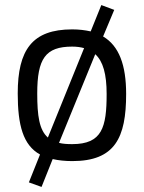

<svg xmlns="http://www.w3.org/2000/svg" viewBox="-20 -626 568 758"><path d="M265 -510C107 -510 50 -429 50 -257C50 -132 71 -53 138 -16L94 94L144 112L188 2C210 7 236 10 265 10C434 10 478 -82 478 -255C478 -369 450 -445 387 -482L431 -587L380 -606L338 -502C316 -507 292 -510 265 -510ZM265 -57C245 -57 228 -58 213 -62L356 -412C387 -384 401 -333 401 -255C401 -123 383 -57 265 -57ZM265 -442C282 -442 298 -440 312 -436L169 -83C135 -113 127 -169 127 -257C127 -394 159 -442 265 -442Z"/></svg>

Font: TitilliumText22L
Style: 400 wt
Weight: 400
Designer: Campivisivi
Foundry: Campivisivi
Version: 1.000